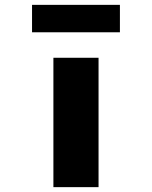

<svg xmlns="http://www.w3.org/2000/svg" viewBox="-20 -771 626 791"><path d="M200 0V-533H386V0ZM112 -638V-751H474V-638Z"/></svg>

Font: Lexend Zetta ExtraBold
Style: Regular
Weight: 800
Designer: Bonnie Shaver-Troup, Thomas Jockin
Foundry: Lexend
Version: Version 1.007